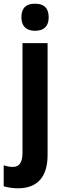

<svg xmlns="http://www.w3.org/2000/svg" viewBox="-59 -781 341 1041"><path d="M57 -687C57 -637 86 -614 131 -614C177 -614 205 -637 205 -687C205 -738 179 -761 131 -761C84 -761 57 -739 57 -687ZM40 240C146 239 199 176 199 59V-547H63V47C63 102 44 124 11 124C-6 124 -22 121 -39 115V229C-16 236 13 240 40 240Z"/></svg>

Font: Noto Sans Armenian Condensed
Style: Regular
Weight: 400
Width: 3
Designer: Monotype Design Team
Foundry: Monotype Imaging Inc.
Version: Version 2.008